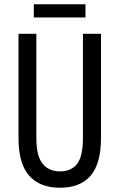

<svg xmlns="http://www.w3.org/2000/svg" viewBox="-20 -873 562 903"><path d="M455 -224Q455 -103 406 -46.5Q357 10 262 10Q167 10 117 -47Q67 -104 67 -223V-714H151V-222Q151 -140 180 -103.5Q209 -67 262 -67Q316 -67 343 -103Q370 -139 370 -223V-714H455ZM382 -853V-791H139V-853Z"/></svg>

Font: Noto Sans Khmer ExtraCondensed
Style: Regular
Weight: 400
Width: 2
Designer: Danh Hong and the Monotype Design Team
Foundry: Monotype Imaging Inc.
Version: Version 2.004; ttfautohint (v1.8.4.7-5d5b)